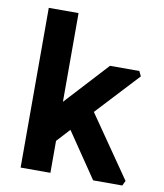

<svg xmlns="http://www.w3.org/2000/svg" viewBox="-83 -808 746 876"><g transform="rotate(10 290.0 -370.0)"><path d="M72 0V-740H210V-329L393 -528H529L540 -505L357 -308L554 -23L543 0H408L266 -209L210 -148V0Z"/></g></svg>

Font: Oxanium
Style: Bold
Weight: 700
Designer: Severin Meyer
Version: Version 2.000